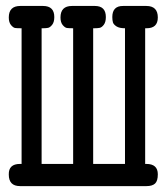

<svg xmlns="http://www.w3.org/2000/svg" viewBox="-20 -631 565 651"><path d="M9.8 -39.1Q8.8 -75.2 47.9 -75.2H53.2V-535.2H50.8Q37.6 -535.2 31.2 -536.1Q24.9 -537.1 17.3 -546.1Q9.8 -555.2 9.8 -571.8Q9.8 -610.8 48.8 -610.8H126Q164.1 -610.8 164.1 -573.2Q164.1 -556.2 157 -547.1Q149.9 -538.1 143.1 -536.6Q136.2 -535.2 126 -535.2H121.1V-75.2H228V-535.2H227.1Q213.9 -535.2 207 -536.1Q200.2 -537.1 192.6 -546.1Q185.1 -555.2 185.1 -571.8Q185.1 -610.8 224.1 -610.8H301.8Q338.9 -610.8 338.9 -573.2Q338.9 -556.2 332 -547.1Q325.2 -538.1 318.1 -536.6Q311 -535.2 300.8 -535.2H295.9V-75.2H403.8V-535.2Q384.8 -535.2 375 -541.5Q365.2 -547.9 363 -554.9Q360.8 -562 360.8 -573.2Q360.8 -611.3 397.9 -610.8H476.1Q515.1 -610.8 515.1 -571.8Q515.1 -534.7 476.1 -535.2H472.2V-75.2H476.1Q515.1 -75.2 515.1 -40Q515.1 -17.1 505.6 -8.5Q496.1 0 477.1 0H47.9Q9.8 0 9.8 -39.1Z"/></svg>

Font: CMU Typewriter Text
Style: Bold
Weight: 700
Version: Version 0.7.0